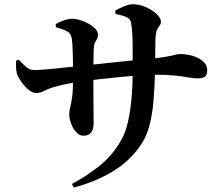

<svg xmlns="http://www.w3.org/2000/svg" viewBox="-20 -813 1040 893"><path d="M517 -748.6 516.3 -763.9Q538.8 -776.1 559.8 -784.7Q580.8 -793.2 599.8 -793.2Q619.8 -793.2 642.3 -785.8Q664.9 -778.3 684.5 -766Q704 -753.7 716.3 -739.5Q728.5 -725.2 728.5 -712.7Q728.5 -700.5 722.7 -694.2Q716.9 -687.8 710.9 -676.2Q705 -664.6 703.2 -636.4Q702.2 -606.1 702 -577.1Q701.7 -548.1 701.4 -522.6Q701.1 -497.1 700.9 -475.1Q699.1 -403.7 693.7 -341.1Q688.2 -278.5 674.3 -226.5Q660.4 -174.5 632 -134.8Q582.4 -62.7 503.3 -15.1Q424.2 32.5 323.1 59.4L314.4 42.5Q376.2 9.9 437.7 -37.5Q499.1 -85 541.3 -156.9Q562.8 -192.4 574.7 -244.3Q586.6 -296.3 591.9 -356.9Q597.3 -417.6 597.3 -479.5Q597.6 -554.8 596.8 -609.5Q596.1 -664.2 590.2 -704.4Q587.7 -724.2 570.6 -732.5Q553.6 -740.8 517 -748.6ZM239.1 -700.8Q257.4 -711.5 278.3 -718.7Q299.2 -725.8 318 -725.8Q332.6 -725.8 352.5 -719.8Q372.3 -713.8 391.5 -703.2Q410.7 -692.5 423.2 -679.3Q435.7 -666.1 435.7 -650.8Q435.7 -639.3 431.4 -632.3Q427.1 -625.4 422.6 -616.9Q418.2 -608.5 416.4 -590.3Q415.7 -576.9 415.1 -555.1Q414.4 -533.3 414.3 -509.4Q414.2 -485.5 414.2 -466.5Q414.2 -420.5 414.4 -378.9Q414.6 -337.2 415 -302Q415.4 -266.8 415.4 -240.9Q415.4 -210.9 403.6 -196.4Q391.8 -181.8 367.4 -181.8Q349.3 -181.8 334.3 -198.4Q319.3 -215 310.7 -238.1Q302 -261.2 302 -281.7Q302 -295.1 306.6 -313.4Q311.2 -331.6 315.6 -363Q320 -394.4 320 -446.2Q320 -474.1 319.6 -503.2Q319.2 -532.3 318.7 -558.7Q318.2 -585.1 316.7 -605.9Q315.2 -626.7 313 -638.2Q309 -658 292 -667.4Q275 -676.8 239.9 -686.8ZM54.9 -531.1 67.6 -535.1Q88.8 -511.9 104.2 -499.6Q119.5 -487.2 140.4 -487.2Q156.7 -487.2 186 -489.6Q215.3 -491.9 249.4 -495.4Q283.4 -498.9 314 -502.3Q344.6 -505.7 363.9 -507.7Q395.4 -510.7 440.6 -515.6Q485.8 -520.6 533.9 -525.5Q582 -530.5 623.2 -534.6Q664.4 -538.7 687.2 -541Q724.2 -544.2 746.4 -548Q768.6 -551.7 781.5 -554.9Q794.4 -558.1 802.3 -559.9Q810.2 -561.6 817.7 -561.6Q847.6 -561.6 876.6 -553Q905.5 -544.3 924.7 -527.6Q943.8 -511 943.8 -487.3Q943.8 -462.8 931.9 -455.6Q920 -448.4 899.5 -448.4Q881.7 -448.4 856.8 -452.8Q831.8 -457.2 796 -461.3Q760.1 -465.4 709.6 -465.4Q674.7 -465.4 628.8 -462.3Q582.9 -459.2 534.7 -454.4Q486.5 -449.7 443.5 -444.7Q400.4 -439.7 370.9 -436.2Q323.9 -429.7 285.3 -421.6Q246.6 -413.6 220.6 -404.9Q201.6 -398.8 184.3 -389.6Q166.9 -380.4 150.2 -380.4Q130.7 -380.4 112.4 -395.9Q94.1 -411.4 80.7 -430.4Q67.4 -449.4 62.4 -459.7Q56.9 -471.4 55.2 -490.9Q53.5 -510.4 54.9 -531.1Z"/></svg>

Font: Noto Serif HK
Style: Regular
Weight: 200
Designer: Ryoko NISHIZUKA 西塚涼子 (kana & ideographs); Frank Grießhammer (Latin, Greek & Cyrillic); Wenlong ZHANG 张文龙 (bopomofo); San
Foundry: Adobe
Version: Version 2.001;hotconv 1.1.0;makeotfexe 2.6.0